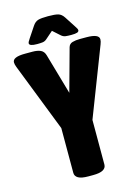

<svg xmlns="http://www.w3.org/2000/svg" viewBox="-139 -930 723 1002"><g transform="rotate(-15 222.5 -429.0)"><path d="M210 2Q173 2 156 -8Q139 -18 139 -36V-278L-5 -647Q-11 -662 -11 -673Q-11 -702 57 -702H97Q124 -702 141 -694Q158 -686 164 -664L227 -445L290 -674Q295 -692 312.5 -697Q330 -702 353 -702H388Q456 -702 456 -673Q456 -662 450 -647L307 -277V-36Q307 -18 290 -8Q273 2 236 2ZM131 -734Q89 -734 89 -749Q89 -752 91.5 -757.5Q94 -763 101 -773L139 -830Q152 -850 169 -855Q186 -860 223 -860Q260 -860 277.5 -855Q295 -850 308 -830L345 -773Q352 -763 354.5 -757.5Q357 -752 357 -749Q357 -741 347.5 -737.5Q338 -734 315 -734Q298 -734 285 -735.5Q272 -737 261 -747L223 -781L183 -746Q173 -737 160.5 -735.5Q148 -734 131 -734Z"/></g></svg>

Font: Asap Condensed ExtraBold
Style: Regular
Weight: 800
Width: 3
Designer: Pablo Cosgaya
Foundry: Omnibus-Type
Version: Version 3.001; ttfautohint (v1.8.4.7-5d5b)